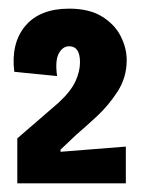

<svg xmlns="http://www.w3.org/2000/svg" viewBox="-20 -694 329 444"><path d="M20 -270V-374L116 -457Q144 -483 154.5 -506Q165 -529 165 -550Q165 -587 140 -587Q125 -587 116 -570.5Q107 -554 112 -518L13 -528Q5 -594 38.5 -634Q72 -674 140 -674Q186 -674 215.5 -656Q245 -638 259 -610.5Q273 -583 273 -555Q273 -515 252 -482.5Q231 -450 204 -425Q177 -400 157 -383L120 -348V-343L271 -355V-270Z"/></svg>

Font: Bricolage Grotesque 48pt Condensed SemiBold
Style: Regular
Weight: 600
Width: 3
Designer: Mathieu Triay
Foundry: Atelier Triay
Version: Version 1.000; ttfautohint (v1.8.4.7-5d5b);gftools[0.9.32]